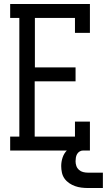

<svg xmlns="http://www.w3.org/2000/svg" viewBox="-20 -755 540 963"><path d="M31 0V-70H77V-665H31V-735H431V-590H356V-665H155V-417H359V-347H154V-70H356V-145H431V0ZM421 188Q405 188 388.5 186Q372 184 356.5 178.5Q341 173 327 163.5Q313 154 303.5 140.5Q294 127 290.5 110.5Q287 94 287 78Q287 56 294 35Q301 14 316.5 -1.5Q332 -17 353 -23.5Q374 -30 396 -30V0Q387 0 379 5Q371 10 366.5 18Q362 26 360.5 35.5Q359 45 359 54Q359 66 363 77.5Q367 89 376 97Q385 105 397 108Q409 111 421 111H496V188Z"/></svg>

Font: Iosevka Gothic
Style: Regular
Weight: 400
Monospace: yes
Designer: Belleve Invis
Foundry: Belleve Invis
Version: Version 15.5.1; ttfautohint (v1.8.4)